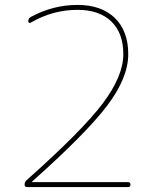

<svg xmlns="http://www.w3.org/2000/svg" viewBox="-20 -760 640 780"><path d="M90 0Q80 0 80 -10Q80 -21 87 -27Q314 -229 397.5 -340Q481 -451 481 -540Q481 -626 432 -673Q383 -720 295 -720Q194 -720 105 -668Q102 -666 98.5 -667.5Q95 -669 95 -673Q95 -686 105 -691Q195 -740 295 -740Q392 -740 446.5 -687Q501 -634 501 -540Q501 -444 415.5 -331Q330 -218 111 -23Q110 -22 110 -21Q110 -20 111 -20H500Q510 -20 510 -10Q510 0 500 0Z"/></svg>

Font: Rounded Mplus 1c Thin
Style: Regular
Weight: 250
Version: Version 1.059.20150529